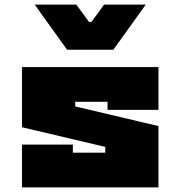

<svg xmlns="http://www.w3.org/2000/svg" viewBox="-20 -810 780 830"><path d="M75 -185H295V-150H435V-175L75 -260V-520H665V-335H445V-370H305V-350L665 -265V0H75ZM270 -595 130 -790H310L365 -715H375L430 -790H610L470 -595Z"/></svg>

Font: Imperial One
Style: Regular
Weight: 400
Designer: Jovanny Lemonad
Foundry: Jovanny Lemonad
Version: Version 1.000